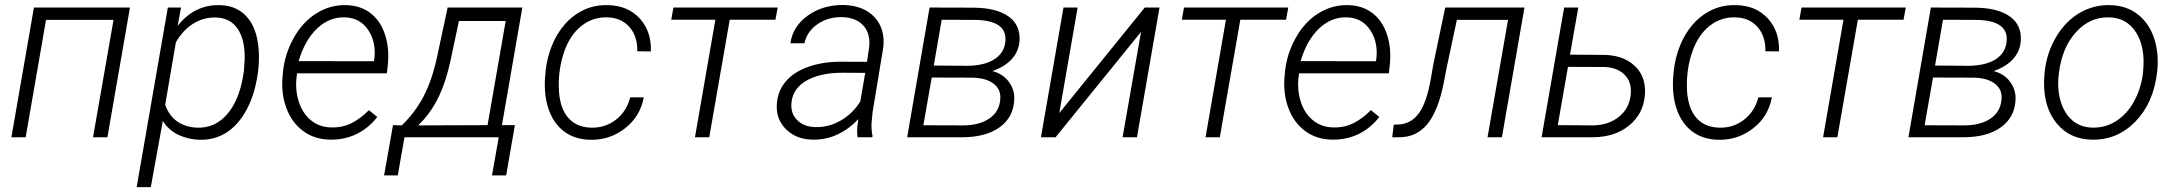

<svg xmlns="http://www.w3.org/2000/svg" viewBox="-20 -559 8860 782"><path d="M417.5 0H358.9L442.4 -478H167.5L84.5 0H26.4L118.2 -528.3H509.3Z M549.8 0ZM793.9 10.3Q748.5 9.3 708.3 -9Q668 -27.3 643.1 -66.4L594.2 203.1H536.6L663.6 -528.3H717.3L703.6 -453.6Q772.5 -541 876 -538.1Q950.2 -536.1 991.7 -482.9Q1033.2 -429.7 1034.7 -332Q1035.2 -301.3 1031.7 -272.5L1029.8 -258.8Q1017.6 -173.3 983.9 -111.3Q950.2 -49.3 901.9 -18.8Q853.5 11.7 793.9 10.3ZM973.6 -272.5 976.6 -318.8Q978 -397 948.2 -441.4Q918.5 -485.8 859.9 -487.8Q808.6 -488.8 766.8 -462.6Q725.1 -436.5 696.3 -386.7L652.8 -132.3Q668.5 -87.4 702.4 -64Q736.3 -40.5 783.7 -39.1Q854.5 -36.6 903.6 -92Q952.6 -147.5 969.7 -246.6Z M1124.5 0ZM1324.2 9.8Q1260.7 8.8 1214.4 -25.6Q1168 -60.1 1146.2 -119.4Q1124.5 -178.7 1130.9 -247.6L1132.3 -264.2Q1139.2 -337.4 1175.8 -403.6Q1212.4 -469.7 1268.6 -504.6Q1324.7 -539.6 1388.7 -538.1Q1447.8 -537.1 1488.5 -505.9Q1529.3 -474.6 1547.9 -418.9Q1566.4 -363.3 1559.6 -295.9L1555.7 -260.3H1189.9L1188.5 -248.5Q1181.2 -195.3 1196.3 -146.7Q1211.4 -98.1 1245.8 -69.6Q1280.3 -41 1328.6 -40Q1375.5 -38.6 1413.1 -58.1Q1450.7 -77.6 1482.4 -110.4L1516.6 -82.5Q1481 -36.6 1431.9 -12.9Q1382.8 10.7 1324.2 9.8ZM1385.7 -488.3Q1322.3 -490.7 1272 -443.4Q1221.7 -396 1196.3 -310.1L1502.9 -309.6L1504.4 -316.9Q1513.2 -386.2 1480 -436.3Q1446.8 -486.3 1385.7 -488.3Z M1616.2 -48.3Q1669.4 -99.1 1704.3 -164.8Q1739.3 -230.5 1760.3 -328.1L1803.2 -528.3H2107.4L2024.4 -49.3H2077.1L2041.5 155.3H1983.9L2011.2 0H1627.4L1600.1 155.3H1544.4L1580.6 -49.3ZM1683.1 -48.3 1965.8 -49.3 2039.6 -473.6H1849.1L1814.5 -310.1L1803.7 -266.6Q1766.6 -126.5 1683.1 -48.3Z M2386.2 -39.1Q2443.8 -37.1 2488 -71Q2532.2 -105 2546.9 -162.6H2602.1Q2587.4 -84 2525.1 -35.9Q2462.9 12.2 2383.3 10.3Q2319.3 8.8 2275.9 -24.9Q2232.4 -58.6 2213.1 -118.2Q2193.8 -177.7 2200.7 -252.4L2202.6 -273.4Q2208.5 -324.7 2227.8 -373Q2247.1 -421.4 2279.3 -458.7Q2311.5 -496.1 2356.2 -517.8Q2400.9 -539.6 2457 -538.1Q2538.1 -536.1 2585.9 -483.4Q2633.8 -430.7 2630.9 -349.6L2575.7 -350.1Q2576.7 -411.1 2543.9 -448.7Q2511.2 -486.3 2454.6 -488.3Q2394 -490.2 2347.7 -453.1Q2301.3 -416 2277.8 -348.1Q2254.4 -280.3 2255.9 -204.1Q2257.3 -125.5 2291 -83.3Q2324.7 -41 2386.2 -39.1Z M3138.2 -478.5H2952.1L2868.7 0H2810.5L2893.6 -478.5H2713.9L2722.7 -528.3H3147.5Z M3139.6 0ZM3472.7 0Q3470.2 -18.6 3471.2 -37.1L3475.6 -73.7Q3439 -34.2 3391.8 -11.7Q3344.7 10.7 3290 9.8Q3223.1 8.8 3181.4 -32.5Q3139.6 -73.7 3144 -136.2Q3147.9 -188.5 3179.9 -226.8Q3211.9 -265.1 3271 -286.4Q3330.1 -307.6 3403.3 -307.6L3511.2 -307.1L3520 -367.7Q3525.9 -421.9 3496.6 -454.6Q3467.3 -487.3 3410.2 -489.3Q3352.5 -490.2 3309.8 -460.7Q3267.1 -431.2 3256.3 -382.8H3199.2Q3209 -452.1 3270.5 -495.8Q3332 -539.6 3416 -538.6Q3497.6 -536.6 3541.7 -489.3Q3585.9 -441.9 3577.6 -366.2L3533.7 -100.6L3529.8 -58.1Q3528.3 -31.7 3533.7 -5.9L3532.7 0ZM3299.8 -41.5Q3353.5 -39.6 3402.6 -67.1Q3451.7 -94.7 3483.9 -145.5L3503.9 -262.2L3410.6 -262.7Q3321.8 -262.7 3265.6 -231.2Q3209.5 -199.7 3203.6 -141.1Q3199.2 -98.1 3226.3 -70.3Q3253.4 -42.5 3299.8 -41.5Z M3674.8 0 3766.1 -528.3 3942.9 -527.8Q4038.6 -527.3 4087.9 -491.9Q4137.2 -456.5 4132.3 -391.1Q4128.9 -349.1 4100.6 -318.1Q4072.3 -287.1 4022 -269.5Q4065.4 -258.3 4089.6 -224.9Q4113.8 -191.4 4110.8 -150.4Q4106.9 -80.1 4050.5 -40Q3994.1 0 3899.4 0ZM3774.9 -243.2 3740.7 -48.8 3901.4 -48.3Q3967.3 -48.3 4008.1 -75.4Q4048.8 -102.5 4053.7 -151.4Q4058.6 -192.9 4028.3 -217Q3998 -241.2 3941.9 -242.7ZM3783.2 -292 3923.3 -291Q3992.2 -292.5 4031.2 -318.4Q4070.3 -344.2 4074.7 -389.6Q4084 -477.5 3946.8 -478L3815.4 -478.5Z M4642.6 -528.3H4702.6L4610.8 0H4552.2L4627.4 -429.2L4279.3 0H4219.7L4311.5 -528.3H4369.1L4294.4 -98.6Z M5217.8 -478.5H5031.7L4948.2 0H4890.1L4973.1 -478.5H4793.5L4802.2 -528.3H5227.1Z M5205.6 0ZM5405.3 9.8Q5341.8 8.8 5295.4 -25.6Q5249 -60.1 5227.3 -119.4Q5205.6 -178.7 5211.9 -247.6L5213.4 -264.2Q5220.2 -337.4 5256.8 -403.6Q5293.5 -469.7 5349.6 -504.6Q5405.8 -539.6 5469.7 -538.1Q5528.8 -537.1 5569.6 -505.9Q5610.4 -474.6 5628.9 -418.9Q5647.5 -363.3 5640.6 -295.9L5636.7 -260.3H5271L5269.5 -248.5Q5262.2 -195.3 5277.3 -146.7Q5292.5 -98.1 5326.9 -69.6Q5361.3 -41 5409.7 -40Q5456.5 -38.6 5494.1 -58.1Q5531.7 -77.6 5563.5 -110.4L5597.7 -82.5Q5562 -36.6 5512.9 -12.9Q5463.9 10.7 5405.3 9.8ZM5466.8 -488.3Q5403.3 -490.7 5353 -443.4Q5302.7 -396 5277.3 -310.1L5584 -309.6L5585.4 -316.9Q5594.2 -386.2 5561 -436.3Q5527.8 -486.3 5466.8 -488.3Z M6189 -528.3 6097.2 0H6038.6L6122.1 -478H5913.6L5871.6 -280.8L5860.4 -222.2Q5837.4 -105.5 5792 -51.8Q5746.6 2 5674.3 0H5650.4L5656.7 -51.3L5675.8 -51.8Q5727.5 -54.2 5759.8 -98.9Q5792 -143.6 5808.6 -243.7L5817.4 -294.9L5866.2 -528.3Z M6374.5 -336.4 6510.7 -335.4Q6583.5 -335 6629.9 -297.9Q6685.5 -252.9 6679.7 -172.9Q6673.3 -94.7 6614.7 -47.4Q6556.2 0 6465.8 0H6258.8L6350.6 -528.3H6408.2ZM6366.2 -286.6 6324.7 -49.3 6468.3 -48.3Q6531.2 -49.3 6573.2 -82.8Q6615.2 -116.2 6621.6 -172.4Q6627.4 -223.1 6597.7 -253.7Q6567.9 -284.2 6515.6 -286.1Z M6981 -39.1Q7038.6 -37.1 7082.8 -71Q7127 -105 7141.6 -162.6H7196.8Q7182.1 -84 7119.9 -35.9Q7057.6 12.2 6978 10.3Q6914.1 8.8 6870.6 -24.9Q6827.1 -58.6 6807.9 -118.2Q6788.6 -177.7 6795.4 -252.4L6797.4 -273.4Q6803.2 -324.7 6822.5 -373Q6841.8 -421.4 6874 -458.7Q6906.2 -496.1 6950.9 -517.8Q6995.6 -539.6 7051.8 -538.1Q7132.8 -536.1 7180.7 -483.4Q7228.5 -430.7 7225.6 -349.6L7170.4 -350.1Q7171.4 -411.1 7138.7 -448.7Q7106 -486.3 7049.3 -488.3Q6988.8 -490.2 6942.4 -453.1Q6896 -416 6872.6 -348.1Q6849.1 -280.3 6850.6 -204.1Q6852.1 -125.5 6885.7 -83.3Q6919.4 -41 6981 -39.1Z M7732.9 -478.5H7546.9L7463.4 0H7405.3L7488.3 -478.5H7308.6L7317.4 -528.3H7742.2Z M7752.9 0 7844.2 -528.3 8021 -527.8Q8116.7 -527.3 8166 -491.9Q8215.3 -456.5 8210.4 -391.1Q8207 -349.1 8178.7 -318.1Q8150.4 -287.1 8100.1 -269.5Q8143.6 -258.3 8167.7 -224.9Q8191.9 -191.4 8189 -150.4Q8185.1 -80.1 8128.7 -40Q8072.3 0 7977.5 0ZM7853 -243.2 7818.8 -48.8 7979.5 -48.3Q8045.4 -48.3 8086.2 -75.4Q8127 -102.5 8131.8 -151.4Q8136.7 -192.9 8106.4 -217Q8076.2 -241.2 8020 -242.7ZM7861.3 -292 8001.5 -291Q8070.3 -292.5 8109.4 -318.4Q8148.4 -344.2 8152.8 -389.6Q8162.1 -477.5 8024.9 -478L7893.6 -478.5Z M8304.2 0ZM8308.1 -269Q8316.9 -345.7 8355 -409.4Q8393.1 -473.1 8450 -506.3Q8506.8 -539.6 8573.2 -538.1Q8638.7 -537.1 8684.8 -502.2Q8731 -467.3 8752.2 -407Q8773.4 -346.7 8766.6 -273.4L8765.6 -264.2Q8751 -139.2 8677 -63.5Q8603 12.2 8499.5 9.8Q8410.6 8.3 8357.4 -55.7Q8304.2 -119.6 8305.2 -224.6L8306.6 -252.4ZM8364.7 -252.4Q8358.4 -194.3 8373.3 -145.3Q8388.2 -96.2 8420.9 -68.4Q8453.6 -40.5 8502.4 -39.1Q8555.2 -38.1 8598.9 -65.9Q8642.6 -93.8 8670.9 -144.5Q8699.2 -195.3 8707.5 -256.8L8709 -272.9Q8717.8 -367.2 8679.9 -427Q8642.1 -486.8 8570.3 -488.3Q8492.2 -490.7 8435.3 -428Q8378.4 -365.2 8365.7 -261.2Z"/></svg>

Font: Roboto Light
Style: Italic
Weight: 300
Italic angle: -12°
Designer: Google
Version: Version 2.134; 2016; ttfautohint (v1.6)